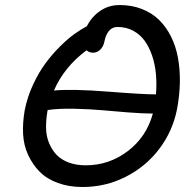

<svg xmlns="http://www.w3.org/2000/svg" viewBox="-20 -748 772 761"><path d="M307.1 -6.8Q253.4 -6.8 209.7 -22.7Q166 -38.6 137.7 -66.9Q109.4 -95.2 91.6 -133.8Q73.7 -172.4 71.5 -217.3Q69.3 -262.2 78.1 -312Q88.4 -363.8 110.8 -412.1Q133.3 -460.4 159.7 -496.3Q186 -532.2 217 -563Q248 -593.8 274.4 -612.8Q300.8 -631.8 324.2 -644Q343.3 -681.6 377 -704.8Q410.6 -728 454.1 -728Q502 -728 541.7 -712.6Q581.5 -697.3 609.9 -669.7Q638.2 -642.1 657.5 -603.8Q676.8 -565.4 685.3 -519.3Q693.8 -473.1 692.9 -420.9Q691.9 -368.7 681.2 -313Q663.6 -226.6 610.6 -157Q557.6 -87.4 478 -47.1Q398.4 -6.8 307.1 -6.8ZM349.1 -539.1Q333 -539.1 323.2 -548.8Q234.4 -482.9 193.8 -389.2Q265.6 -396 408.9 -384.8Q552.2 -373.5 598.1 -374Q601.6 -415 598.1 -453.6Q594.7 -492.2 583.3 -526.4Q571.8 -560.5 553.7 -585.9Q535.6 -611.3 507.8 -626.2Q480 -641.1 445.8 -641.1Q424.8 -641.1 411.9 -625.5Q398.9 -609.9 394 -584Q389.6 -562.5 377 -550.8Q364.3 -539.1 349.1 -539.1ZM168 -307.1Q162.1 -272.5 162.6 -240.7Q163.1 -209 174.1 -181.9Q185.1 -154.8 203.6 -135Q222.2 -115.2 252 -104Q281.7 -92.8 319.8 -92.8Q412.1 -92.8 486.3 -148.9Q560.5 -205.1 585.9 -297.9Q546.4 -297.9 487.5 -302.5Q428.7 -307.1 383.3 -311.3Q337.9 -315.4 276.1 -316.9Q214.4 -318.4 168.9 -312Z"/></svg>

Font: Shantell Sans Bouncy
Style: Italic
Weight: 400
Italic angle: -11.31°
Designer: Stephen Nixon, Anya Danilova, Shantell Martin
Foundry: Arrow Type
Version: Version 1.006;[9816181b4]